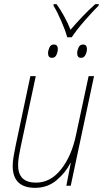

<svg xmlns="http://www.w3.org/2000/svg" viewBox="-20 -893 496 923"><path d="M149 10Q209 10 253 -27.5Q297 -65 318 -109H320L299 0H320L432 -527H406L346 -247Q325 -144 274 -79.5Q223 -15 153 -15Q67 -15 67 -99Q67 -118 70.5 -140Q74 -162 79 -185L152 -527H126L55 -192Q50 -168 45.5 -141.5Q41 -115 41 -96Q41 10 149 10ZM303 -714H325Q348 -749 386 -792.5Q424 -836 454 -866L455 -873H438Q406 -845 374.5 -811.5Q343 -778 319 -750Q307 -781 288.5 -814.5Q270 -848 252 -873H238L237 -866Q254 -839 274.5 -792Q295 -745 303 -714ZM230 -615Q245 -615 251.5 -629.5Q258 -644 258 -657Q258 -679 239 -679Q224 -679 217.5 -664.5Q211 -650 211 -637Q211 -615 230 -615ZM370 -615Q384 -615 391 -629.5Q398 -644 398 -657Q398 -679 379 -679Q364 -679 357.5 -664.5Q351 -650 351 -637Q351 -615 370 -615Z"/></svg>

Font: Noto Sans UI SemiCondensed Thin
Style: Italic
Weight: 250
Width: 4
Italic angle: -12°
Designer: Monotype Design Team
Foundry: Monotype Imaging Inc.
Version: Version 1.901